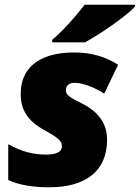

<svg xmlns="http://www.w3.org/2000/svg" viewBox="-20 -786 594 816"><path d="M202 -617V-606H341C403 -639 525 -723 554 -759V-766H340C303 -718 248 -655 202 -617ZM189 10C339 10 435 -55 435 -192C435 -260 400 -311 325 -348C279 -371 260 -382 260 -401C260 -423 274 -434 297 -434C335 -434 386 -412 423 -388L482 -511C426 -546 367 -563 295 -563C140 -563 68 -492 68 -388C68 -318 98 -272 167 -234C234 -197 243 -185 243 -163C243 -133 200 -129 177 -129C124 -129 75 -140 15 -173V-21C58 -1 115 10 189 10Z"/></svg>

Font: Noto Sans Black
Style: Italic
Weight: 900
Italic angle: -12°
Designer: Monotype Design Team
Foundry: Monotype Imaging Inc.
Version: Version 2.013